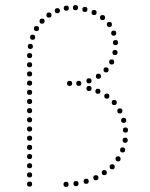

<svg xmlns="http://www.w3.org/2000/svg" viewBox="-20 -730 587 753"><path d="M96 2Q86 2 86 -8Q86 -18 96 -18Q106 -18 106 -8Q106 2 96 2ZM96 -34Q86 -34 86 -44Q86 -54 96 -54Q106 -54 106 -44Q106 -34 96 -34ZM96 -70Q86 -70 86 -80Q86 -90 96 -90Q106 -90 106 -80Q106 -70 96 -70ZM96 -106Q86 -106 86 -116Q86 -126 96 -126Q106 -126 106 -116Q106 -106 96 -106ZM96 -142Q86 -142 86 -152Q86 -162 96 -162Q106 -162 106 -152Q106 -142 96 -142ZM96 -178Q86 -178 86 -188Q86 -198 96 -198Q106 -198 106 -188Q106 -178 96 -178ZM96 -214Q86 -214 86 -224Q86 -234 96 -234Q106 -234 106 -224Q106 -214 96 -214ZM96 -250Q86 -250 86 -260Q86 -270 96 -270Q106 -270 106 -260Q106 -250 96 -250ZM96 -286Q86 -286 86 -296Q86 -306 96 -306Q106 -306 106 -296Q106 -286 96 -286ZM96 -322Q86 -322 86 -332Q86 -342 96 -342Q106 -342 106 -332Q106 -322 96 -322ZM96 -358Q86 -358 86 -368Q86 -378 96 -378Q106 -378 106 -368Q106 -358 96 -358ZM96 -394Q86 -394 86 -404Q86 -414 96 -414Q106 -414 106 -404Q106 -394 96 -394ZM96 -430Q86 -430 86 -440Q86 -450 96 -450Q106 -450 106 -440Q106 -430 96 -430ZM96 -466Q86 -466 86 -476Q86 -486 96 -486Q106 -486 106 -476Q106 -466 96 -466ZM96 -502Q86 -502 86 -512Q86 -522 96 -522Q106 -522 106 -512Q106 -502 96 -502ZM99 -538Q89 -538 89 -548Q89 -558 99 -558Q109 -558 109 -548Q109 -538 99 -538ZM108 -574Q98 -574 98 -584Q98 -594 108 -594Q118 -594 118 -584Q118 -574 108 -574ZM123 -608Q113 -608 113 -618Q113 -628 123 -628Q133 -628 133 -618Q133 -608 123 -608ZM145 -637Q135 -637 135 -647Q135 -657 145 -657Q155 -657 155 -647Q155 -637 145 -637ZM172 -661Q162 -661 162 -671Q162 -681 172 -681Q182 -681 182 -671Q182 -661 172 -661ZM205 -678Q195 -678 195 -688Q195 -698 205 -698Q215 -698 215 -688Q215 -678 205 -678ZM240 -688Q230 -688 230 -698Q230 -708 240 -708Q250 -708 250 -698Q250 -688 240 -688ZM276 -690Q266 -690 266 -700Q266 -710 276 -710Q286 -710 286 -700Q286 -690 276 -690ZM313 -683Q303 -683 303 -693Q303 -703 313 -703Q323 -703 323 -693Q323 -683 313 -683ZM349 -671Q339 -671 339 -681Q339 -691 349 -691Q359 -691 359 -681Q359 -671 349 -671ZM382 -651Q372 -651 372 -661Q372 -671 382 -671Q392 -671 392 -661Q392 -651 382 -651ZM409 -624Q399 -624 399 -634Q399 -644 409 -644Q419 -644 419 -634Q419 -624 409 -624ZM426 -590Q416 -590 416 -600Q416 -610 426 -610Q436 -610 436 -600Q436 -590 426 -590ZM433 -553Q423 -553 423 -563Q423 -573 433 -573Q443 -573 443 -563Q443 -553 433 -553ZM431 -514Q421 -514 421 -524Q421 -534 431 -534Q441 -534 441 -524Q441 -514 431 -514ZM418 -477Q408 -477 408 -487Q408 -497 418 -497Q428 -497 428 -487Q428 -477 418 -477ZM396 -446Q386 -446 386 -456Q386 -466 396 -466Q406 -466 406 -456Q406 -446 396 -446ZM366 -421Q356 -421 356 -431Q356 -441 366 -441Q376 -441 376 -431Q376 -421 366 -421ZM329 -403Q319 -403 319 -413Q319 -423 329 -423Q339 -423 339 -413Q339 -403 329 -403ZM289 -393Q279 -393 279 -403Q279 -413 289 -413Q299 -413 299 -403Q299 -393 289 -393ZM253 -393Q243 -393 243 -403Q243 -413 253 -413Q263 -413 263 -403Q263 -393 253 -393ZM329 -373Q319 -373 319 -383Q319 -393 329 -393Q339 -393 339 -383Q339 -373 329 -373ZM364 -362Q354 -362 354 -372Q354 -382 364 -382Q374 -382 374 -372Q374 -362 364 -362ZM399 -343Q389 -343 389 -353Q389 -363 399 -363Q409 -363 409 -353Q409 -343 399 -343ZM428 -318Q418 -318 418 -328Q418 -338 428 -338Q438 -338 438 -328Q438 -318 428 -318ZM450 -285Q440 -285 440 -295Q440 -305 450 -305Q460 -305 460 -295Q460 -285 450 -285ZM465 -248Q455 -248 455 -258Q455 -268 465 -268Q475 -268 475 -258Q475 -248 465 -248ZM472 -210Q462 -210 462 -220Q462 -230 472 -230Q482 -230 482 -220Q482 -210 472 -210ZM471 -170Q461 -170 461 -180Q461 -190 471 -190Q481 -190 481 -180Q481 -170 471 -170ZM461 -132Q451 -132 451 -142Q451 -152 461 -152Q471 -152 471 -142Q471 -132 461 -132ZM443 -97Q433 -97 433 -107Q433 -117 443 -117Q453 -117 453 -107Q453 -97 443 -97ZM420 -66Q410 -66 410 -76Q410 -86 420 -86Q430 -86 430 -76Q430 -66 420 -66ZM389 -43Q379 -43 379 -53Q379 -63 389 -63Q399 -63 399 -53Q399 -43 389 -43ZM356 -23Q346 -23 346 -33Q346 -43 356 -43Q366 -43 366 -33Q366 -23 356 -23ZM318 -9Q308 -9 308 -19Q308 -29 318 -29Q328 -29 328 -19Q328 -9 318 -9ZM278 0Q268 0 268 -10Q268 -20 278 -20Q288 -20 288 -10Q288 0 278 0ZM239 3Q229 3 229 -7Q229 -17 239 -17Q249 -17 249 -7Q249 3 239 3Z"/></svg>

Font: Raleway Dots
Style: Regular
Weight: 400
Designer: Matt McInerney, Pablo Impallari, Rodrigo Fuenzalida, Brenda Gallo
Foundry: Matt McInerney, Pablo Impallari, Rodrigo Fuenzalida, Brenda Gallo
Version: Version 1.000